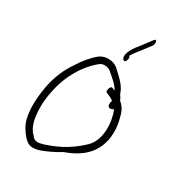

<svg xmlns="http://www.w3.org/2000/svg" viewBox="-241 -856 917 917"><g transform="rotate(45 218.0 -397.5)"><path d="M18 -249C25 -174 45 -93 86 -52C110 -28 137 -9 158 -7C178 -5 194 -14 210 -23C240 -44 267 -66 297 -98C348 -133 397 -181 407 -254C414 -305 398 -357 379 -392C362 -424 351 -443 324 -458C321 -459 317 -461 314 -463C310 -470 303 -477 293 -485C274 -515 245 -532 218 -546L188 -562C159 -575 116 -567 93 -539C71 -509 52 -469 40 -428C21 -375 12 -319 18 -249ZM54 -252C44 -359 76 -456 121 -516C136 -536 168 -535 182 -527C209 -513 240 -502 262 -478L245 -480C240 -482 235 -473 235 -464C235 -453 237 -445 243 -445L262 -442C272 -441 280 -438 288 -435C288 -424 288 -412 294 -406C303 -397 319 -405 323 -414C358 -370 395 -274 355 -209C308 -131 252 -88 204 -57C185 -45 160 -33 141 -53C117 -65 98 -90 84 -122C69 -157 56 -206 54 -252ZM186 -613C194 -610 200 -608 202 -623C204 -636 199 -643 194 -646C203 -677 217 -703 229 -735L239 -759C245 -777 231 -800 224 -781L214 -757C208 -742 203 -728 197 -715C186 -692 162 -634 186 -613Z"/></g></svg>

Font: Stray Cat
Style: UltCn
Weight: 400
Version: Version 1.0